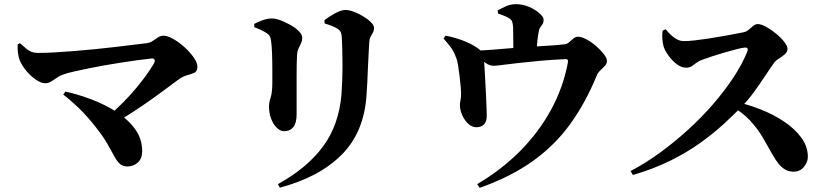

<svg xmlns="http://www.w3.org/2000/svg" viewBox="-20 -833 4010 925"><path d="M511 -281Q546 -312 577.5 -344Q609 -376 636 -408.5Q663 -441 685 -471.5Q707 -502 722 -528Q728 -539 724 -546Q720 -553 708 -551Q679 -548 642 -543Q605 -538 564 -531.5Q523 -525 482.5 -518Q442 -511 404 -503Q366 -495 334.5 -488Q303 -481 282 -473Q269 -469 255 -459Q241 -449 227 -440.5Q213 -432 198 -432Q178 -432 152.5 -449.5Q127 -467 106.5 -492Q86 -517 76 -540Q70 -555 67 -575Q64 -595 65 -619L76 -625Q93 -610 106 -599Q119 -588 132.5 -583Q146 -578 163 -578Q198 -578 242.5 -580.5Q287 -583 336.5 -587Q386 -591 436.5 -596Q487 -601 534 -606.5Q581 -612 620.5 -617Q660 -622 687 -625Q703 -627 716 -636Q729 -645 741.5 -653Q754 -661 768 -661Q787 -661 814.5 -645.5Q842 -630 868.5 -606Q895 -582 913 -556.5Q931 -531 931 -512Q931 -490 917 -483Q903 -476 881.5 -470.5Q860 -465 836 -447Q801 -421 757 -388.5Q713 -356 661 -320.5Q609 -285 549 -249ZM593 -31Q571 -31 557 -44Q543 -57 530 -81Q517 -105 498.5 -138Q480 -171 448 -212Q400 -274 358 -314Q316 -354 285 -377L295 -392Q358 -378 423.5 -353Q489 -328 544 -292Q599 -256 632 -209.5Q665 -163 665 -105Q665 -69 644 -50Q623 -31 593 -31Z M1319 54Q1460 -24 1536 -127Q1612 -230 1625 -376Q1627 -403 1628.5 -441Q1630 -479 1630 -519Q1630 -559 1629 -594Q1628 -629 1627 -649Q1626 -668 1622 -677.5Q1618 -687 1604 -696Q1592 -703 1576.5 -709Q1561 -715 1544 -720L1543 -736Q1565 -753 1594.5 -769Q1624 -785 1644 -785Q1661 -785 1684 -776.5Q1707 -768 1729.5 -754.5Q1752 -741 1767 -726Q1782 -711 1782 -699Q1782 -686 1776.5 -676Q1771 -666 1765.5 -656Q1760 -646 1759 -630Q1758 -609 1756 -575.5Q1754 -542 1752.5 -505Q1751 -468 1749.5 -434.5Q1748 -401 1746 -378Q1735 -197 1626.5 -88Q1518 21 1328 71ZM1349 -201Q1331 -201 1314 -217Q1297 -233 1286.5 -260.5Q1276 -288 1276 -320Q1276 -339 1284 -363.5Q1292 -388 1292 -436Q1292 -462 1292 -501Q1292 -540 1290.5 -578Q1289 -616 1286 -636Q1284 -651 1279.5 -659Q1275 -667 1264 -674Q1253 -681 1237.5 -688.5Q1222 -696 1205 -702V-718Q1224 -728 1246.5 -736Q1269 -744 1290 -744Q1308 -744 1332 -735Q1356 -726 1380.5 -712Q1405 -698 1420.5 -682Q1436 -666 1436 -651Q1436 -637 1430.5 -625Q1425 -613 1418.5 -600Q1412 -587 1411 -565Q1410 -552 1409.5 -526.5Q1409 -501 1409 -468Q1409 -435 1409 -400.5Q1409 -366 1409 -335.5Q1409 -305 1409 -282Q1409 -240 1393 -220.5Q1377 -201 1349 -201Z M2279 54Q2396 -15 2485 -104.5Q2574 -194 2633 -301Q2692 -408 2715 -527Q2718 -540 2715 -544.5Q2712 -549 2700 -548Q2634 -545 2576.5 -539.5Q2519 -534 2473.5 -529Q2428 -524 2399 -520Q2370 -516 2359 -516Q2338 -516 2320 -529.5Q2302 -543 2266 -571L2267 -588Q2309 -590 2353 -593.5Q2397 -597 2437 -600.5Q2477 -604 2506 -605Q2539 -608 2575.5 -610Q2612 -612 2645.5 -614.5Q2679 -617 2703 -620Q2714 -622 2723.5 -631Q2733 -640 2743 -648Q2753 -656 2765 -656Q2782 -656 2806 -643Q2830 -630 2852 -611Q2874 -592 2889 -572.5Q2904 -553 2904 -540Q2904 -526 2893.5 -515Q2883 -504 2871 -492.5Q2859 -481 2854 -467Q2801 -338 2728 -236.5Q2655 -135 2549 -58.5Q2443 18 2291 72ZM2275 -220Q2253 -220 2235 -237.5Q2217 -255 2206.5 -279Q2196 -303 2196 -324Q2195 -332 2197.5 -344Q2200 -356 2201 -371Q2202 -385 2200 -409.5Q2198 -434 2194.5 -463Q2191 -492 2187 -517.5Q2183 -543 2177 -556Q2167 -585 2152 -605Q2137 -625 2117 -647L2126 -661Q2157 -656 2194 -643.5Q2231 -631 2259 -615Q2290 -597 2300 -584.5Q2310 -572 2312 -544Q2313 -530 2314.5 -502Q2316 -474 2318 -440.5Q2320 -407 2321.5 -373.5Q2323 -340 2324 -313.5Q2325 -287 2325 -274Q2325 -247 2311.5 -233.5Q2298 -220 2275 -220ZM2453 -559Q2453 -565 2453 -581Q2453 -597 2453 -618Q2453 -639 2452.5 -661Q2452 -683 2452 -700Q2451 -717 2448 -727Q2445 -737 2433 -745Q2421 -752 2407.5 -757.5Q2394 -763 2379 -768L2378 -783Q2396 -793 2418 -803Q2440 -813 2466 -813Q2498 -813 2528.5 -800Q2559 -787 2579 -769Q2599 -751 2599 -739Q2599 -725 2594 -717Q2589 -709 2583 -701.5Q2577 -694 2575 -678Q2572 -663 2569.5 -641.5Q2567 -620 2565.5 -598.5Q2564 -577 2564 -562Z M3018 -9Q3089 -46 3159 -97Q3229 -148 3295 -208Q3361 -268 3417 -333Q3473 -398 3515 -462Q3557 -526 3580 -584Q3588 -604 3569 -604Q3557 -603 3531 -596.5Q3505 -590 3472.5 -580.5Q3440 -571 3410.5 -561.5Q3381 -552 3363 -545Q3346 -539 3334.5 -530Q3323 -521 3312.5 -514Q3302 -507 3286 -507Q3262 -507 3239.5 -524.5Q3217 -542 3200 -566Q3183 -590 3177 -609Q3172 -627 3171 -646Q3170 -665 3172 -685L3187 -692Q3199 -677 3213 -664Q3227 -651 3242.5 -643Q3258 -635 3275 -635Q3297 -635 3328 -638.5Q3359 -642 3394.5 -647.5Q3430 -653 3463.5 -659Q3497 -665 3523.5 -670Q3550 -675 3564 -678Q3577 -681 3588 -690.5Q3599 -700 3609 -708.5Q3619 -717 3631 -717Q3647 -717 3671.5 -703.5Q3696 -690 3719.5 -670.5Q3743 -651 3758.5 -631Q3774 -611 3774 -598Q3774 -583 3761 -571.5Q3748 -560 3733 -551Q3718 -542 3712 -534Q3693 -508 3668 -470Q3643 -432 3613.5 -391Q3584 -350 3548 -314Q3514 -279 3466 -235Q3418 -191 3355 -145.5Q3292 -100 3210.5 -59.5Q3129 -19 3029 10ZM3803 -6Q3781 -6 3764 -15.5Q3747 -25 3732 -43Q3717 -61 3703 -86Q3679 -129 3654.5 -171Q3630 -213 3593 -253Q3556 -293 3494 -327L3509 -346Q3578 -332 3643 -306.5Q3708 -281 3759.5 -246Q3811 -211 3841.5 -168.5Q3872 -126 3872 -77Q3872 -53 3853.5 -29.5Q3835 -6 3803 -6Z"/></svg>

Font: Noto Serif HK ExtraLight ExtraBold
Style: Regular
Weight: 800
Version: Version 2.003-H1;hotconv 1.1.1;makeotfexe 2.6.0